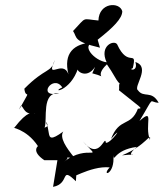

<svg xmlns="http://www.w3.org/2000/svg" viewBox="-20 -667 639 749"><path d="M361 -512C422 -560 457 -595 457 -623C447 -661 366 -658 364 -587C297 -593 320 -604 265 -546C282 -521 263 -506 370 -481ZM340 -381C414 -362 339 -361 397 -416C449 -342 430 -333 498 -331C428 -361 449 -332 444 -315C530 -245 540 -244 518 -243C490 -170 446 -211 413 -125C470 -190 412 -106 393 -110C389 -147 369 -34 303 -116C384 -29 326 -111 228 -35C267 -61 212 -52 271 -51C238 -91 211 -131 227 -154C128 -82 211 -194 115 -223C97 -234 198 -181 154 -169C166 -200 140 -310 211 -303C120 -283 187 -381 223 -326C174 -304 255 -308 285 -402C270 -397 315 -352 351 -406ZM278 11C236 45 331 -22 408 -14C372 24 430 16 422 -62C426 -29 422 -82 514 -94C451 -42 548 -72 456 -61C551 -99 570 -156 565 -121C542 -179 585 -249 524 -195C587 -299 557 -268 599 -266C571 -317 541 -283 518 -315C499 -328 570 -406 508 -425C521 -385 477 -395 498 -401C516 -479 480 -399 437 -494C425 -513 366 -488 396 -424C347 -430 292 -494 349 -502C265 -499 227 -458 247 -377C226 -438 156 -349 194 -433C178 -380 159 -406 75 -321C80 -273 107 -335 55 -240C69 -285 67 -200 121 -232C104 -223 90 -239 36 -169C17 -170 82 -167 128 -97C128 -97 101 -77 153 -42H204L187 62C255 49 213 -21 276 40Z"/></svg>

Font: Charger Distortion
Style: 2It
Weight: 400
Designer: Jasper
Foundry: Cannot Into Space Fonts
Version: Version 0.98